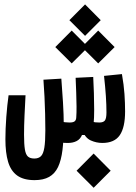

<svg xmlns="http://www.w3.org/2000/svg" viewBox="-20 -656 626 885"><path d="M139.2 174.3Q88.9 174.3 59.3 153.1Q29.8 131.8 17.3 89.8Q4.9 47.9 4.9 -14.2Q4.9 -60.5 9 -116.5Q13.2 -172.4 19.5 -216.8H97.7Q95.2 -170.9 93 -123.3Q90.8 -75.7 90.8 -34.7Q90.8 8.8 94.7 32.7Q98.6 56.6 108.9 65.7Q119.1 74.7 138.2 74.7Q157.7 74.7 168.7 64Q179.7 53.2 184.3 25.1Q189 -2.9 189 -55.2Q189 -92.3 188 -131.1Q187 -169.9 185.1 -209.7Q183.1 -249.5 180.2 -288.6L262.7 -293.5Q266.6 -244.6 270.3 -184.8Q273.9 -125 273.9 -81.5Q273.9 -14.2 268.1 34.4Q262.2 83 247.6 113.8Q232.9 144.5 206.5 159.4Q180.2 174.3 139.2 174.3ZM293.5 2.9Q275.4 2.9 265.1 1.5Q254.9 0 238.8 -2L251 -97.2Q270.5 -93.8 279.8 -92.5Q289.1 -91.3 300.3 -91.3Q317.4 -91.3 324.2 -96.9Q331.1 -102.5 331.5 -115.2Q333 -134.8 332.8 -164.6Q332.5 -194.3 331.3 -229Q330.1 -263.7 328.6 -297.4L409.7 -301.3Q411.6 -267.1 412.8 -227.1Q414.1 -187 414.1 -149.7Q414.1 -112.3 411.6 -86.9Q409.7 -65.9 404.8 -55.4Q399.9 -44.9 391.6 -33.7H357.9Q350.1 -14.6 333.3 -5.9Q316.4 2.9 293.5 2.9ZM451.7 2.9Q424.3 2.9 398.7 -8.5Q373 -20 360.8 -53.2L375 -104Q389.6 -99.1 403.6 -95.2Q417.5 -91.3 437.5 -91.3Q456.5 -91.3 463.6 -100.8Q470.7 -110.4 470.7 -137.7Q470.7 -172.4 468 -213.4Q465.3 -254.4 459.5 -306.2L542 -314.5Q550.8 -265.1 553.7 -222.9Q556.6 -180.7 556.6 -142.6Q556.6 -68.8 532.2 -33Q507.8 2.9 451.7 2.9ZM372.1 -490.7 299.8 -563 372.1 -635.7 444.3 -563ZM432.6 -363.8 356.9 -439 432.6 -515.1 508.3 -439ZM310.5 -363.8 234.9 -439 310.5 -515.1 386.2 -439ZM411.6 209.5 333 130.9 411.6 51.8 490.2 130.9Z"/></svg>

Font: Cascadia Code
Style: Regular
Weight: 400
Monospace: yes
Designer: Aaron Bell
Foundry: Saja Typeworks
Version: Version 2106.017